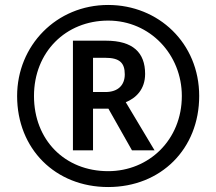

<svg xmlns="http://www.w3.org/2000/svg" viewBox="-20 -744 872 774"><path d="M416 10C629 10 783 -144 783 -357C783 -570 619 -724 416 -724C207 -724 49 -560 49 -357C49 -144 203 10 416 10ZM416 -54C241 -54 117 -180 117 -357C117 -534 245 -661 416 -661C585 -661 713 -524 713 -357C713 -180 580 -54 416 -54ZM274 -138H355V-306H417L512 -138H603L487 -332C527 -348 565 -383 565 -446C565 -532 516 -580 407 -580H274ZM405 -373H355V-511H404C462 -511 483 -491 483 -444C483 -402 457 -373 405 -373Z"/></svg>

Font: Noto Sans Gujarati
Style: Bold
Weight: 700
Designer: Jelle Bosma - Monotype Design Team, Universal Thirst
Foundry: Monotype Imaging Inc.
Version: Version 2.106